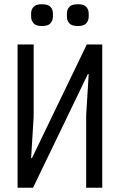

<svg xmlns="http://www.w3.org/2000/svg" viewBox="-20 -887 568 907"><path d="M178 -764Q150 -764 138.5 -777Q127 -790 127 -809V-823Q127 -842 138.5 -854.5Q150 -867 178 -867Q207 -867 218.5 -854.5Q230 -842 230 -823V-809Q230 -790 218.5 -777Q207 -764 178 -764ZM348 -764Q319 -764 307.5 -777Q296 -790 296 -809V-823Q296 -842 307.5 -854.5Q319 -867 348 -867Q376 -867 387.5 -854.5Q399 -842 399 -823V-809Q399 -790 387.5 -777Q376 -764 348 -764ZM63 -677H139V-336L127 -140H131L390 -677H463V0H387V-341L399 -537H395L136 0H63Z"/></svg>

Font: PlemolJP
Style: Regular
Weight: 400
Monospace: yes
Version: v2.0.4; ttfautohint (v1.8.4.7-5d5b-dirty) -l 6 -r 45 -G 200 